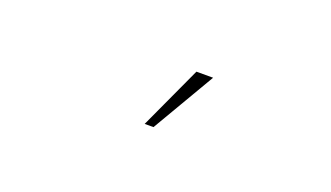

<svg xmlns="http://www.w3.org/2000/svg" viewBox="-30 -804 635 368"><g transform="rotate(20 287.5 -620.0)"><path d="M327 -684H361L286 -556H268Z"/></g></svg>

Font: Haskoy Thin
Style: Regular
Weight: 100
Designer: Ertekin Erdin
Foundry: Ertekin Erdin
Version: Version 2.000; ttfautohint (v1.8.4.7-5d5b)